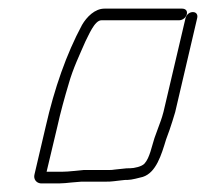

<svg xmlns="http://www.w3.org/2000/svg" viewBox="-20 -447 478 445"><path d="M402 -427H222C200 -427 181 -408 170 -389C134 -322 106 -242 86 -154L60 -43C57 -32 64 -23 74 -22H119C126 -22 136 -23 145 -24L169 -26H226C231 -26 237 -26 244 -27L261 -29C267 -30 272 -30 276 -30C285 -30 303 -35 311 -37C342 -47 354 -88 365 -124L373 -146C379 -164 380 -167 386 -187L437 -405C439 -413 435 -419 427 -419C419 -419 412 -413 410 -405L359 -188C354 -169 352 -166 346 -149L338 -127C332 -109 327 -81 315 -68C309 -61 291 -57 281 -57C276 -57 271 -57 265 -56L246 -54C241 -53 237 -53 232 -53H174C160 -52 140 -49 125 -49H88L113 -154C120 -186 130 -222 139 -252C149 -288 165 -321 178 -351C185 -364 199 -400 215 -400H395C403 -400 411 -406 413 -414C415 -422 410 -427 402 -427Z"/></svg>

Font: Electronic
Style: LtIt
Weight: 300
Version: Version 1.011